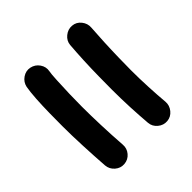

<svg xmlns="http://www.w3.org/2000/svg" viewBox="-57 -613 626 626"><g transform="rotate(45 255.5 -300.0)"><path d="M38.6 -407.2Q40 -425.3 54.7 -437Q69.3 -448.7 87.4 -447.3Q114.3 -445.3 150.1 -443.6Q186 -441.9 220.5 -441.2Q254.9 -440.4 276.9 -440.4Q316.4 -440.4 356.4 -442.4Q396.5 -444.3 429.2 -447.3Q447.3 -448.7 461.9 -436.8Q476.6 -424.8 478 -406.7Q479.5 -388.7 467.5 -374.3Q455.6 -359.9 437.5 -358.4Q402.3 -355.5 360.6 -353.5Q318.8 -351.6 276.9 -351.6Q253.9 -351.6 218.8 -352.1Q183.6 -352.5 146 -354.2Q108.4 -356 78.6 -358.4Q61 -359.9 49.1 -374.5Q37.1 -389.2 38.6 -407.2ZM39.1 -213.9Q43 -232.4 58.3 -242.9Q73.7 -253.4 91.3 -250Q100.6 -248 128.7 -246.6Q156.7 -245.1 189.9 -244.1Q223.1 -243.2 248 -243.2Q286.1 -243.2 334.5 -244.9Q382.8 -246.6 429.7 -250Q448.2 -251.5 462.4 -239.5Q476.6 -227.5 478 -209Q479.5 -190.9 467.3 -176.8Q455.1 -162.6 436.5 -161.1Q388.2 -157.7 338.4 -155.5Q288.6 -153.3 248 -153.3Q221.2 -153.3 187.7 -153.8Q154.3 -154.3 124 -156.2Q93.8 -158.2 74.7 -161.6Q56.6 -165.5 46.1 -180.9Q35.6 -196.3 39.1 -213.9Z"/></g></svg>

Font: Mikhak Bold
Style: Regular
Weight: 700
Designer: Amin Abedi
Version: Version 3.3